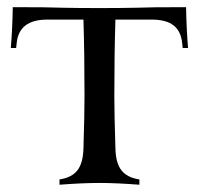

<svg xmlns="http://www.w3.org/2000/svg" viewBox="-20 -508 547 528"><path d="M356.9 -486.8Q389.6 -488.3 491.7 -488.3Q492.7 -430.7 497.1 -376H482.4L481 -389.6Q477.5 -422.4 457.3 -438.2Q437 -454.1 397 -454.1H297.4Q294.4 -360.4 294.4 -244.1Q294.4 -193.8 297.4 -100.1Q298.3 -59.6 314 -39.6Q329.6 -19.5 363.3 -14.6V0Q299.8 -4.9 253.4 -4.9Q207 -4.9 143.6 0V-14.6Q177.2 -19.5 192.9 -39.6Q208.5 -59.6 209.5 -100.1Q212.4 -193.8 212.4 -244.1Q212.4 -360.4 209.5 -454.1H109.9Q32.2 -454.1 25.9 -389.6L24.4 -376H9.8Q14.2 -430.7 15.1 -488.3Q117.2 -488.3 149.9 -486.8Q193.8 -485.8 253.4 -485.8Q313 -485.8 356.9 -486.8Z"/></svg>

Font: Flanker
Style: Regular
Weight: 400
Designer: Flanker
Foundry: Flanker
Version: Version 2.027